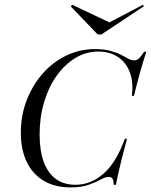

<svg xmlns="http://www.w3.org/2000/svg" viewBox="-20 -793 648 824"><path d="M282.3 11.3Q216.1 11.3 168.1 -16.9Q120.2 -45.2 94.8 -98Q69.4 -150.8 69.4 -223.4Q69.4 -297.6 94.4 -362.5Q119.4 -427.4 162.9 -477Q206.5 -526.6 264.1 -554.4Q321.8 -582.3 387.1 -582.3Q425.8 -582.3 452.8 -575Q479.8 -567.7 498.8 -558.1Q517.7 -548.4 531 -541.1Q544.4 -533.9 554.8 -533.9Q567.7 -533.9 577 -542.7Q586.3 -551.6 598.4 -571H608.1Q594.4 -530.6 581.5 -483.9Q568.5 -437.1 554.8 -381.5H546Q553.2 -441.1 536.7 -483.9Q520.2 -526.6 485.1 -549.2Q450 -571.8 401.6 -571.8Q350 -571.8 304 -544.4Q258.1 -516.9 223.4 -468.1Q188.7 -419.4 169.4 -354.8Q150 -290.3 150 -216.1Q150 -146.8 167.7 -98.4Q185.5 -50 219.8 -25Q254 0 304 0Q369.4 0 423.8 -47.2Q478.2 -94.4 516.1 -197.6H525Q511.3 -146 502 -109.3Q492.7 -72.6 487.1 -46.8Q481.5 -21 477.4 0H467.7Q467.7 -17.7 462.9 -25.8Q458.1 -33.9 446.8 -33.9Q432.3 -33.9 412.1 -22.6Q391.9 -11.3 360.9 0Q329.8 11.3 282.3 11.3ZM593.5 -772.6 597.6 -766.1 415.3 -645.2H399.2L283.9 -765.3L289.5 -772.6L460.5 -691.9H440.3Z"/></svg>

Font: Playfair 144pt Light
Style: Italic
Weight: 300
Italic angle: -15.6°
Designer: Claus Eggers Sørensen
Foundry: Claus Eggers Sørensen
Version: Version 2.001;gftools[0.9.30]